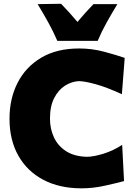

<svg xmlns="http://www.w3.org/2000/svg" viewBox="-20 -986 722 1020"><path d="M413 14.5Q295.5 14.5 209.8 -31Q124 -76.5 77.2 -159.5Q30.5 -242.5 30.5 -355Q30.5 -462 73.5 -546.2Q116.5 -630.5 199 -679.5Q281.5 -728.5 400.5 -728.5Q469 -728.5 533.2 -711.2Q597.5 -694 642.5 -678.5L627.5 -485.5Q546 -523 487 -539Q428 -555 398.5 -555Q360.5 -553 325.2 -530.8Q290 -508.5 267.8 -465Q245.5 -421.5 245.5 -355.5Q245.5 -301.5 266.8 -256Q288 -210.5 331.2 -182.8Q374.5 -155 440.5 -153Q476 -153 529 -169.2Q582 -185.5 629 -216.5L639 -24Q594 -12 534 1.2Q474 14.5 413 14.5ZM284.5 -769Q263.5 -818 236.5 -866.8Q209.5 -915.5 180 -964L304.5 -966Q350.5 -918.5 391.5 -869.5Q431 -917 476.5 -964H603.5Q574 -915.5 546.8 -866.8Q519.5 -818 499 -769Z"/></svg>

Font: Commissioner Flair ExtraBold
Style: Regular
Weight: 800
Designer: Kostas Bartsokas
Foundry: Kostas Bartsokas
Version: Version 1.000; ttfautohint (v1.8.3)